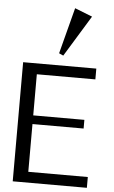

<svg xmlns="http://www.w3.org/2000/svg" viewBox="-71 -1192 736 1238"><g transform="rotate(5 297.5 -573.5)"><path d="M60.1 0ZM314 -835.9 286.1 -848.6 363.8 -1147 477.1 -1102.5ZM540 0H60.1V-771H533.7V-701.2H154.8V-435.1H485.8V-378.9H154.8V-69.8H540Z"/></g></svg>

Font: Dhyana
Style: Regular
Weight: 400
Foundry: Vernon Adams
Version: Version 1.002; ttfautohint (v0.8.51-6076)